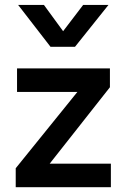

<svg xmlns="http://www.w3.org/2000/svg" viewBox="-20 -780 528 800"><path d="M45.5 0V-79L302.5 -397H51V-495H438V-416.5L187 -98H442V0ZM190.5 -585 55.5 -759.5H163L243 -650L326.5 -759.5H432L292.5 -585Z"/></svg>

Font: Geologica Roman
Style: Regular
Weight: 400
Designer: Sindre Bremnes, Frode Helland
Foundry: Monokrom Skriftforlag AS
Version: Version 1.010;gftools[0.9.28]